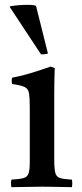

<svg xmlns="http://www.w3.org/2000/svg" viewBox="-20 -772 338 793"><path d="M277 1Q249 1 220 0Q191 -1 156 -1Q124 -1 90.5 0Q57 1 27 1Q24 -15 27 -30Q61 -32 77 -36.5Q93 -41 98 -56Q103 -71 103 -104V-328Q103 -367 100 -386Q97 -405 82 -412.5Q67 -420 30 -425Q27 -439 30 -451Q72 -459 112 -471.5Q152 -484 189 -497L206 -491Q205 -460 204.5 -433Q204 -406 204 -382V-114Q204 -75 208.5 -58Q213 -41 228.5 -36.5Q244 -32 277 -30Q280 -15 277 1ZM21 -742V-746Q56 -752 95 -752Q124 -752 129 -747L178 -551Q172 -549 163 -548Q154 -547 149 -548Z"/></svg>

Font: Castoro
Style: Regular
Weight: 400
Designer: John Hudson
Foundry: Tiro Typeworks Ltd.
Version: Version 2.04